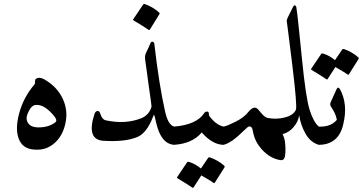

<svg xmlns="http://www.w3.org/2000/svg" viewBox="-20 -715 1791 948"><path d="M158 -326Q174 -337 199 -323Q263 -286 290 -227Q317 -169 303 -106Q290 -46 252 -11Q214 24 165 24Q97 26 75 -24Q53 -73 74 -153Q95 -234 151 -299Q153 -301 153 -312Q153 -324 158 -326ZM253 -111Q265 -120 248 -141Q201 -199 159 -197Q138 -197 123 -168Q108 -139 112 -123Q121 -86 170 -86Q221 -86 253 -111Z M840 -90Q856 -85 860 -64Q865 -40 859 -20Q853 0 840 0Q775 -4 751 -109Q747 -126 745 -134.5Q743 -143 743 -143Q740 -151 737 -142Q705 -57 657 -38Q596 -13 489 -20Q406 -26 446 -151Q451 -166 461 -167Q471 -168 475 -154Q484 -125 502 -121Q599 -100 677 -131Q715 -146 728 -187Q729 -193 714 -294Q707 -344 703 -375.5Q699 -407 697 -418Q694 -440 700 -452Q708 -469 714 -481.5Q720 -494 723 -502Q726 -510 733 -509Q741 -507 742 -499Q754 -394 767.5 -310.5Q781 -227 795 -165Q810 -97 840 -90ZM687 -693Q689 -696 695 -695Q735 -681 766 -653Q770 -649 767 -645L720 -569Q717 -564 710 -570Q706 -573 689 -584Q672 -595 640 -614Q635 -617 638 -620Z M1084 -90Q1102 -85 1103 -79Q1105 -71 1103 -55Q1096 0 1084 0Q1030 0 976 -61Q930 -6 840 0Q830 0 827 -15L819 -57Q816 -66 823 -78Q829 -88 840 -90Q950 -99 988 -156Q993 -164 1002 -164Q1011 -164 1011 -155Q1011 -147 1013 -143Q1046 -98 1084 -90ZM1008 64Q1010 61 1016 62Q1036 69 1053.5 79Q1071 89 1087 103Q1091 107 1088 112L1040 188Q1038 191 1031 186Q1028 183 1014 174.5Q1000 166 974 151L936 210Q933 215 926 209Q922 206 905 195Q888 184 856 165Q852 162 855 159L904 86Q906 83 912 84Q929 89 944 97.5Q959 106 972 117Z M1274 -152Q1287 -137 1302 -132Q1318 -126 1340 -103Q1382 -56 1387 -15Q1392 26 1387 56Q1383 80 1361 75Q1313 66 1275 25Q1237 -16 1229 -66Q1226 -82 1222 -86Q1217 -91 1211 -91Q1205 -91 1185 -71Q1123 -9 1084 0Q1075 3 1069 -14Q1059 -46 1071 -77Q1075 -89 1084 -90Q1095 -92 1110 -98.5Q1125 -105 1145 -115Q1186 -136 1206 -162Q1235 -197 1254 -175Z M1428 -683Q1431 -690 1437 -688Q1441 -687 1443 -680Q1448 -649 1454.5 -585Q1461 -521 1471 -424Q1490 -231 1509 -172Q1527 -114 1554 -90Q1572 -73 1568 -36Q1563 2 1554 0Q1513 -12 1489 -54Q1477 -75 1469 -98Q1461 -121 1457 -146Q1453 -115 1430 -88Q1409 -62 1376 -53Q1328 -40 1289 -79Q1262 -106 1269 -122Q1275 -138 1300 -133Q1343 -124 1386 -135Q1429 -146 1441 -173Q1448 -191 1423 -396Q1410 -499 1403.5 -552.5Q1397 -606 1396 -610Q1395 -618 1402 -631Z M1613 -211 1641 -273Q1649 -291 1659 -274Q1679 -237 1683 -193.5Q1687 -150 1674 -98Q1650 0 1553 0Q1543 0 1532 -51Q1527 -77 1537 -86Q1543 -91 1553 -90Q1612 -87 1642 -122Q1644 -124 1642 -129Q1636 -157 1615 -187Q1607 -198 1613 -211ZM1670 -471Q1672 -474 1678 -473Q1698 -466 1715.5 -456Q1733 -446 1749 -432Q1753 -428 1750 -423L1702 -347Q1700 -344 1693 -349Q1690 -352 1676 -360.5Q1662 -369 1636 -384L1598 -325Q1595 -320 1588 -326Q1584 -329 1567 -340Q1550 -351 1518 -370Q1514 -373 1517 -376L1566 -449Q1568 -452 1574 -451Q1591 -446 1606 -437.5Q1621 -429 1634 -418Z"/></svg>

Font: Amiri
Style: Regular
Weight: 400
Designer: Khaled Hosny
Version: Version 0.114